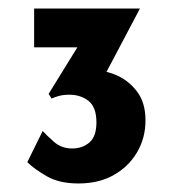

<svg xmlns="http://www.w3.org/2000/svg" viewBox="-20 -702 420 450"><path d="M164 -272Q119 -272 89.5 -289Q60 -306 44 -322L80 -395Q88 -386 106 -370Q124 -354 149 -354Q173 -354 189.5 -368Q206 -382 206 -415Q206 -451 187.5 -465.5Q169 -480 143 -480Q128 -480 117.5 -477Q107 -474 101 -471L94 -482L173 -610L200 -591H60V-682H308L204 -485L122 -509Q136 -521 153.5 -529Q171 -537 197 -537Q225 -538 253.5 -525.5Q282 -513 301.5 -487Q321 -461 321 -420Q321 -379 301.5 -345.5Q282 -312 247 -292Q212 -272 164 -272Z"/></svg>

Font: Reem Kufi Fun SemiBold
Style: Regular
Weight: 600
Designer: Khaled Hosny
Version: Version 1.005